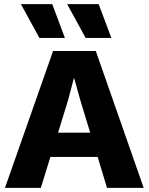

<svg xmlns="http://www.w3.org/2000/svg" viewBox="-20 -906 717 926"><path d="M293 -723H170L81 -886H232ZM517 -723H393L304 -886H456ZM496 0 451 -149H223L177 0H4L236 -660H442L673 0ZM260 -266H415L367 -424L338 -528H336L309 -425Z"/></svg>

Font: Elaine Sans
Style: Bold
Weight: 700
Designer: Wei Huang
Foundry: Wei Huang
Version: Version 2.001;December 24, 2019;FontCreator 12.0.0.2547 64-b